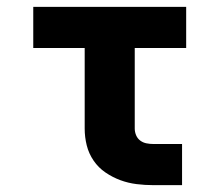

<svg xmlns="http://www.w3.org/2000/svg" viewBox="-20 -540 640 560"><path d="M427 0Q403 0 378.5 -3Q354 -6 331 -14.5Q308 -23 287.5 -37Q267 -51 253 -71.5Q239 -92 233 -116Q227 -140 227 -165V-400H77V-520H523V-400H373V-165Q373 -155 377 -145.5Q381 -136 389 -130Q397 -124 407 -122Q417 -120 427 -120H511V0Z"/></svg>

Font: Iosevka SS04 Heavy Extended
Style: Regular
Weight: 900
Width: 7
Monospace: yes
Designer: Belleve Invis
Foundry: Belleve Invis
Version: Version 19.0.0; ttfautohint (v1.8.4)